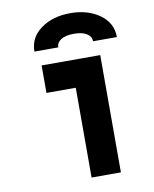

<svg xmlns="http://www.w3.org/2000/svg" viewBox="-99 -1001 864 1075"><g transform="rotate(-10 333.5 -463.5)"><path d="M276 -750H140.6Q140.6 -830.1 208 -878.6Q275.4 -927.1 375 -927.1Q474.6 -927.1 542 -878.6Q609.4 -830.1 609.4 -750H474Q474 -776.7 448.6 -793.3Q423.2 -809.9 375 -809.9Q326.8 -809.9 301.4 -793.3Q276 -776.7 276 -750ZM333.3 0V-510.4H166.7V-666.7H500V0Z"/></g></svg>

Font: Monoid
Style: Bold
Weight: 700
Width: 4
Designer: Andreas Larsen (@larsenwork)
Version: Version 0.61